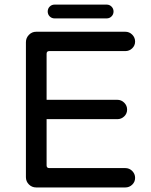

<svg xmlns="http://www.w3.org/2000/svg" viewBox="-20 -822 663 843"><path d="M189.5 -771.5Q189.5 -784.2 198.2 -793Q207 -801.8 219.7 -801.8H448.2Q460.9 -801.8 469.7 -793Q478.5 -784.2 478.5 -771.5Q478.5 -758.8 469.7 -750Q460.9 -741.2 448.2 -741.2H219.7Q207 -741.2 198.2 -750Q189.5 -758.8 189.5 -771.5ZM93.8 -43.9V-636.7Q93.8 -655.3 106.9 -668.9Q120.1 -682.6 138.7 -682.6H530.3Q547.9 -682.6 560.5 -669.9Q573.2 -657.2 573.2 -639.6Q573.2 -622.1 560.5 -609.9Q547.9 -597.7 530.3 -597.7H196.3Q184.6 -597.7 184.6 -585.9V-383.8H495.1Q512.7 -383.8 525.4 -371.1Q538.1 -358.4 538.1 -340.8Q538.1 -323.2 525.4 -311Q512.7 -298.8 495.1 -298.8H184.6V-95.7Q184.6 -84 196.3 -84H530.3Q547.9 -84 560.5 -71.3Q573.2 -58.6 573.2 -41Q573.2 -23.4 560.5 -11.2Q547.9 1 530.3 1H138.7Q120.1 1 106.9 -12.2Q93.8 -25.4 93.8 -43.9Z"/></svg>

Font: jf-openhuninn-1.1
Style: Regular
Weight: 400
Designer: [Kosugi Maru]
      Designed by Motoya company      

      [Varela Round]
      Joe Prince(Latin component); Avraham Co
Foundry: justfont CO.,LTD.
Version: 1.1